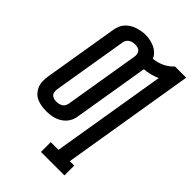

<svg xmlns="http://www.w3.org/2000/svg" viewBox="-274 -852 1163 1163"><g transform="rotate(45 307.5 -270.0)"><path d="M311 205V121H377L499 -616Q475 -605 449 -598.5Q423 -592 398 -590Q398 -589 397.5 -588.5Q397 -588 397 -588L317 -105Q315 -88 307.5 -71Q300 -54 288 -40.5Q276 -27 260 -17Q244 -7 227 -1.5Q210 4 192.5 6Q175 8 158 8Q136 8 115.5 4.5Q95 1 76.5 -7.5Q58 -16 44.5 -31Q31 -46 23.5 -64.5Q16 -83 15.5 -104.5Q15 -126 18 -147L98 -630Q101 -647 108 -664Q115 -681 127.5 -694.5Q140 -708 156 -718Q172 -728 189.5 -733.5Q207 -739 224 -742Q241 -745 259 -745Q280 -745 300 -740.5Q320 -736 338 -727.5Q356 -719 370 -705Q384 -691 391 -673Q409 -675 426 -679.5Q443 -684 459.5 -691.5Q476 -699 491 -710Q506 -721 519 -735H615L474 121H512V205ZM159 -76Q170 -76 180 -78Q190 -80 199.5 -85Q209 -90 215 -99.5Q221 -109 223 -119L303 -602Q305 -613 303.5 -624.5Q302 -636 295 -644.5Q288 -653 277.5 -656Q267 -659 255 -659Q245 -659 235 -657Q225 -655 215.5 -649.5Q206 -644 200 -635Q194 -626 192 -616L112 -133Q111 -122 112 -110.5Q113 -99 120 -91Q127 -83 137.5 -79.5Q148 -76 159 -76Z"/></g></svg>

Font: Iosevka Slab Medium Extended
Style: Italic
Weight: 500
Width: 7
Italic angle: -9°
Monospace: yes
Designer: Belleve Invis
Foundry: Belleve Invis
Version: Version 11.1.0; ttfautohint (v1.8.3)